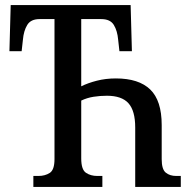

<svg xmlns="http://www.w3.org/2000/svg" viewBox="-20 -734 748 754"><path d="M111 0V-43H131Q157 -43 175.5 -55Q194 -67 194 -109V-659H135Q101 -659 87 -636Q73 -613 70 -578L65 -533H17L22 -714H493L498 -533H449L444 -578Q441 -613 427 -636Q413 -659 378 -659H299V-395Q325 -408 360 -417Q395 -426 435 -426Q525 -426 570 -382.5Q615 -339 615 -243V-109Q615 -69 631 -56Q647 -43 672 -43H690V0H511V-233Q511 -299 484.5 -328.5Q458 -358 400 -358Q373 -358 347.5 -354Q322 -350 299 -339V-112Q299 -68 317.5 -55.5Q336 -43 362 -43H382V0Z"/></svg>

Font: Noto Serif ExtraCondensed Medium
Style: Regular
Weight: 500
Width: 2
Designer: Monotype Design Team
Foundry: Monotype Imaging Inc.
Version: Version 2.015